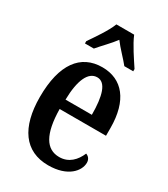

<svg xmlns="http://www.w3.org/2000/svg" viewBox="-191 -855 837 954"><g transform="rotate(30 227.5 -378.0)"><path d="M100 -619V-606H151C176 -636 214 -673 239 -707C263 -674 305 -633 326 -606H377V-619C352 -657 308 -721 290 -766H188C171 -721 126 -657 100 -619ZM244 10C357 10 405 -51 405 -97C405 -118 393 -130 379 -135C360 -90 326 -53 271 -53C196 -53 156 -118 154 -261H420V-305C420 -463 350 -547 235 -547C111 -547 39 -452 39 -264C39 -90 109 10 244 10ZM307 -316H156C158 -429 187 -491 238 -491C288 -491 307 -422 307 -316Z"/></g></svg>

Font: Noto Serif Hebrew ExtraCondensed SemiBold
Style: Regular
Weight: 600
Width: 2
Designer: Monotype Design Team
Foundry: Monotype Imaging Inc.
Version: Version 2.004